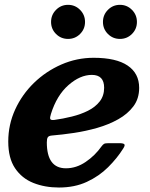

<svg xmlns="http://www.w3.org/2000/svg" viewBox="-20 -780 635 814"><path d="M488.5 -615Q458.5 -615 437.5 -636Q416.5 -657 416.5 -687Q416.5 -717 437.5 -738.2Q458.5 -759.5 488.5 -759.5Q518.5 -759.5 539.5 -738.2Q560.5 -717 560.5 -687Q560.5 -657 539.5 -636Q518.5 -615 488.5 -615ZM268.5 -615Q238.5 -615 217.5 -636Q196.5 -657 196.5 -687Q196.5 -717 217.5 -738.2Q238.5 -759.5 268.5 -759.5Q298.5 -759.5 319.5 -738.2Q340.5 -717 340.5 -687Q340.5 -657 319.5 -636Q298.5 -615 268.5 -615ZM15 -180Q15 -251.5 44.2 -315.5Q73.5 -379.5 124.2 -428.8Q175 -478 240.2 -506.5Q305.5 -535 377 -535Q472.5 -535 521.2 -502Q570 -469 570 -407.5Q570 -362 545.8 -329.5Q521.5 -297 481.5 -274.5Q441.5 -252 392.8 -238Q344 -224 293.8 -216.5Q243.5 -209 200.5 -205.5Q187 -204.5 182.8 -198.2Q178.5 -192 178.5 -176.5Q178.5 -66.5 259.5 -66.5Q303.5 -66.5 343.2 -93.5Q383 -120.5 410.5 -159.5Q416 -167 421 -170Q426 -173 440 -173H485.5Q503.5 -173 507.2 -168.2Q511 -163.5 502.5 -150.5Q476.5 -109 438.2 -71Q400 -33 348.2 -9Q296.5 15 230 15Q170 15 121.2 -4.5Q72.5 -24 43.8 -66.8Q15 -109.5 15 -180ZM210 -271.5Q247 -276.5 284.5 -285.8Q322 -295 353 -310.5Q384 -326 402.8 -350Q421.5 -374 421.5 -408Q421.5 -462.5 369.5 -462.5Q319.5 -462.5 270 -419Q220.5 -375.5 196 -297Q191 -281.5 193 -275.8Q195 -270 210 -271.5Z"/></svg>

Font: Besley*
Style: Bold Italic
Weight: 700
Italic angle: -13°
Designer: Owen Earl
Foundry: indestructible type*
Version: Version 2.000; ttfautohint (v1.8.3)